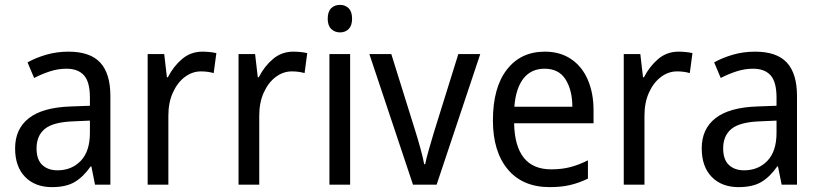

<svg xmlns="http://www.w3.org/2000/svg" viewBox="-20 -758 3366 788"><path d="M261 -546Q350 -546 391.5 -501Q433 -456 433 -364V0H370L355 -75H352Q322 -32 286.5 -11Q251 10 193 10Q124 10 83 -32Q42 -74 42 -149Q42 -229 98.5 -273Q155 -317 269 -321L349 -324V-357Q349 -422 324.5 -449Q300 -476 253 -476Q218 -476 184.5 -465Q151 -454 120 -438L93 -502Q127 -521 170 -533.5Q213 -546 261 -546ZM281 -260Q198 -257 164 -229Q130 -201 130 -149Q130 -103 153.5 -81Q177 -59 216 -59Q274 -59 311.5 -98Q349 -137 349 -213V-263Z M811 -546Q825 -546 840 -544.5Q855 -543 868 -540L857 -458Q833 -465 805 -465Q769 -465 738.5 -442Q708 -419 689.5 -378Q671 -337 671 -284V0H586V-536H654L665 -441H669Q692 -486 727.5 -516Q763 -546 811 -546Z M1184 -546Q1198 -546 1213 -544.5Q1228 -543 1241 -540L1230 -458Q1206 -465 1178 -465Q1142 -465 1111.5 -442Q1081 -419 1062.5 -378Q1044 -337 1044 -284V0H959V-536H1027L1038 -441H1042Q1065 -486 1100.5 -516Q1136 -546 1184 -546Z M1376 -738Q1397 -738 1411 -724Q1425 -710 1425 -681Q1425 -653 1411 -639Q1397 -625 1376 -625Q1354 -625 1339.5 -639Q1325 -653 1325 -681Q1325 -710 1339 -724Q1353 -738 1376 -738ZM1417 -536V0H1332V-536Z M1675 0 1496 -536H1586L1685 -219Q1695 -187 1705.5 -149Q1716 -111 1721 -84H1725Q1729 -105 1739.5 -142Q1750 -179 1760 -212L1861 -536H1951L1772 0Z M2216 -546Q2279 -546 2324 -515.5Q2369 -485 2392.5 -430.5Q2416 -376 2416 -306V-252H2090Q2094 -63 2242 -63Q2285 -63 2320 -72Q2355 -81 2393 -100V-25Q2356 -7 2319.5 1.5Q2283 10 2236 10Q2125 10 2064 -63Q2003 -136 2003 -264Q2003 -398 2060 -472Q2117 -546 2216 -546ZM2215 -476Q2160 -476 2128.5 -436Q2097 -396 2091 -320H2329Q2329 -387 2301.5 -431.5Q2274 -476 2215 -476Z M2765 -546Q2779 -546 2794 -544.5Q2809 -543 2822 -540L2811 -458Q2787 -465 2759 -465Q2723 -465 2692.5 -442Q2662 -419 2643.5 -378Q2625 -337 2625 -284V0H2540V-536H2608L2619 -441H2623Q2646 -486 2681.5 -516Q2717 -546 2765 -546Z M3079 -546Q3168 -546 3209.5 -501Q3251 -456 3251 -364V0H3188L3173 -75H3170Q3140 -32 3104.5 -11Q3069 10 3011 10Q2942 10 2901 -32Q2860 -74 2860 -149Q2860 -229 2916.5 -273Q2973 -317 3087 -321L3167 -324V-357Q3167 -422 3142.5 -449Q3118 -476 3071 -476Q3036 -476 3002.5 -465Q2969 -454 2938 -438L2911 -502Q2945 -521 2988 -533.5Q3031 -546 3079 -546ZM3099 -260Q3016 -257 2982 -229Q2948 -201 2948 -149Q2948 -103 2971.5 -81Q2995 -59 3034 -59Q3092 -59 3129.5 -98Q3167 -137 3167 -213V-263Z"/></svg>

Font: Noto Sans Myanmar SemiCondensed
Style: Regular
Weight: 400
Width: 4
Designer: Monotype Design Team
Foundry: Monotype Imaging Inc.
Version: Version 2.107; ttfautohint (v1.8.4.7-5d5b)